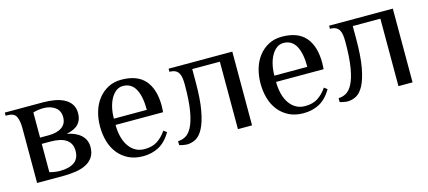

<svg xmlns="http://www.w3.org/2000/svg" viewBox="-45 -826 2636 1182"><g transform="rotate(-15 1273.5 -235.0)"><path d="M172 -225V-45Q183 -41 202.5 -38Q222 -35 237 -35Q297 -35 329.5 -58Q362 -81 362 -130Q362 -225 227 -225ZM172 -265H227Q280 -265 311 -286.5Q342 -308 342 -350Q342 -392 312 -413.5Q282 -435 237 -435Q222 -435 202.5 -432Q183 -429 172 -425ZM247 -470Q284 -470 318.5 -464Q353 -458 379.5 -444Q406 -430 421.5 -407Q437 -384 437 -350Q437 -308 413.5 -282Q390 -256 337 -245Q394 -234 425.5 -204.5Q457 -175 457 -130Q457 -92 441 -67Q425 -42 397 -27Q369 -12 330.5 -6Q292 0 247 0H82V-350Q82 -395 69.5 -422.5Q57 -450 12 -450H2V-470Z M944 -220H641Q641 -179 650 -144Q659 -109 676.5 -83.5Q694 -58 719 -44Q744 -30 776 -30Q825 -30 857.5 -51Q890 -72 916 -110L936 -95Q902 -38 857.5 -14Q813 10 756 10Q703 10 664 -9.5Q625 -29 598.5 -62Q572 -95 559 -139.5Q546 -184 546 -235Q546 -286 559.5 -330.5Q573 -375 599 -408Q625 -441 662 -460.5Q699 -480 746 -480Q848 -480 897 -423Q946 -366 946 -260ZM851 -260Q851 -347 825 -393.5Q799 -440 746 -440Q723 -440 704 -426.5Q685 -413 671 -389Q657 -365 649 -332Q641 -299 641 -260Z M1186 -350Q1186 -237 1173 -167Q1160 -97 1139 -57.5Q1118 -18 1091 -4Q1064 10 1036 10Q1028 10 1011.5 7Q995 4 987 1V-24Q1011 -24 1034.5 -36.5Q1058 -49 1076.5 -84Q1095 -119 1106 -183Q1117 -247 1117 -350Q1117 -372 1114.5 -390.5Q1112 -409 1104.5 -422.5Q1097 -436 1083 -443Q1069 -450 1046 -450V-470H1452V0H1362V-430H1186Z M1967 -220H1664Q1664 -179 1673 -144Q1682 -109 1699.5 -83.5Q1717 -58 1742 -44Q1767 -30 1799 -30Q1848 -30 1880.5 -51Q1913 -72 1939 -110L1959 -95Q1925 -38 1880.5 -14Q1836 10 1779 10Q1726 10 1687 -9.5Q1648 -29 1621.5 -62Q1595 -95 1582 -139.5Q1569 -184 1569 -235Q1569 -286 1582.5 -330.5Q1596 -375 1622 -408Q1648 -441 1685 -460.5Q1722 -480 1769 -480Q1871 -480 1920 -423Q1969 -366 1969 -260ZM1874 -260Q1874 -347 1848 -393.5Q1822 -440 1769 -440Q1746 -440 1727 -426.5Q1708 -413 1694 -389Q1680 -365 1672 -332Q1664 -299 1664 -260Z M2209 -350Q2209 -237 2196 -167Q2183 -97 2162 -57.5Q2141 -18 2114 -4Q2087 10 2059 10Q2051 10 2034.5 7Q2018 4 2010 1V-24Q2034 -24 2057.5 -36.5Q2081 -49 2099.5 -84Q2118 -119 2129 -183Q2140 -247 2140 -350Q2140 -372 2137.5 -390.5Q2135 -409 2127.5 -422.5Q2120 -436 2106 -443Q2092 -450 2069 -450V-470H2475V0H2385V-430H2209Z"/></g></svg>

Font: Philosopher
Style: Regular
Weight: 400
Designer: Jovanny Lemonad
Foundry: Jovanny Lemonad
Version: Version 1.000